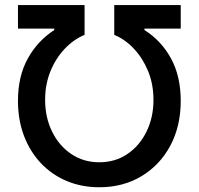

<svg xmlns="http://www.w3.org/2000/svg" viewBox="-20 -748 805 777"><path d="M52.7 -339.8Q52.7 -439.5 92.5 -511.2Q132.3 -583 199.7 -626.5V-632.3H52.7V-727.5H322.3V-606.9Q278.3 -588.9 241.9 -550.5Q205.6 -512.2 184.1 -459.5Q162.6 -406.7 162.6 -343.8Q162.6 -272.9 190.7 -215.6Q218.8 -158.2 268.3 -124.8Q317.9 -91.3 381.8 -91.3Q446.3 -91.3 495.6 -124.8Q544.9 -158.2 573 -215.6Q601.1 -272.9 601.1 -343.8Q601.1 -406.7 579.6 -459.5Q558.1 -512.2 522.2 -550.5Q486.3 -588.9 442.4 -606.9V-727.5H711.4V-632.3H564.5V-626.5Q632.3 -584 671.9 -511.7Q711.4 -439.5 711.4 -339.8Q711.4 -237.3 669.2 -158.4Q627 -79.6 552.5 -34.9Q478 9.8 381.8 9.8Q310.1 9.8 249.8 -15.6Q189.5 -41 145.3 -87.9Q101.1 -134.8 76.9 -198.7Q52.7 -262.7 52.7 -339.8Z"/></svg>

Font: Inter 17pt Medium
Style: Regular
Weight: 500
Version: Version 4.001;git-66647c0bb